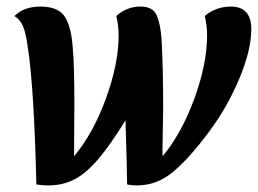

<svg xmlns="http://www.w3.org/2000/svg" viewBox="-20 -550 787 586"><path d="M65 -405Q59 -449 50.5 -469.5Q42 -490 24 -501Q53 -530 103 -530Q156 -530 176.5 -501Q197 -472 202 -405Q207 -350 207 -233L206 -73Q264 -142 303 -248.5Q342 -355 342 -442Q342 -473 335 -501Q347 -513 366.5 -521.5Q386 -530 408 -530Q445 -530 457 -506Q469 -482 473 -432Q478 -344 478 -219Q478 -193 476 -99V-73Q534 -142 573 -248.5Q612 -355 612 -442Q612 -473 605 -501Q619 -514 640 -522Q661 -530 684 -530Q747 -530 747 -461Q747 -398 711 -311.5Q675 -225 621 -152Q560 -69 509.5 -26.5Q459 16 398 16Q383 16 368 13Q367 -55 363 -183Q317 -108 280.5 -65Q244 -22 208 -3Q172 16 128 16Q111 16 91 13Q84 -281 65 -405Z"/></svg>

Font: Sansita Medium Italic
Style: Regular
Weight: 500
Italic angle: -11°
Designer: Pablo Cosgaya
Foundry: Omnibus-Type
Version: Version 1.006